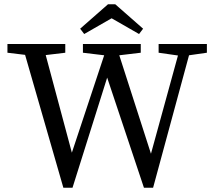

<svg xmlns="http://www.w3.org/2000/svg" viewBox="-20 -876 1002 903"><path d="M726 -628V-669H953V-628L869 -616L700 7H657L484 -511L321 7H278L98 -618L15 -628V-669H287V-628L195 -617L318 -158L470 -616L370 -628V-669H642V-628L541 -616L690 -153L817 -615ZM522 -856 653 -741 634 -716 505 -790 376 -716 357 -741 488 -856Z"/></svg>

Font: Source Serif Pro
Style: Regular
Weight: 400
Designer: Frank Grießhammer
Foundry: Adobe Systems Incorporated
Version: Version 3.001;hotconv 1.0.111;makeotfexe 2.5.65597